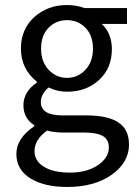

<svg xmlns="http://www.w3.org/2000/svg" viewBox="-20 -518 544 762"><path d="M116 -17V-21Q73 -48 73 -100Q73 -154 126 -190V-194Q63 -245 63 -325Q63 -402 116 -450Q169 -498 246 -498Q284 -498 315 -486H484V-423H384Q424 -385 424 -323Q424 -247 373 -200.5Q322 -154 246 -154Q207 -154 173 -171Q142 -144 142 -113Q142 -60 228 -60H322Q408 -60 450 -32Q492 -4 492 56Q492 126 424 175Q356 224 246 224Q155 224 100 189.5Q45 155 45 93Q45 31 116 -17ZM117 82Q117 121 154.5 144Q192 167 258 167Q325 167 368.5 137.5Q412 108 412 68Q412 35 387.5 21.5Q363 8 314 8H230Q195 8 167 0Q117 36 117 82ZM172.5 -407.5Q143 -377 143 -325Q143 -273 173 -241Q203 -209 246 -209Q289 -209 319 -241Q349 -273 349 -325Q349 -377 319.5 -407.5Q290 -438 246 -438Q202 -438 172.5 -407.5Z"/></svg>

Font: RibengUni
Style: Regular
Weight: 400
Designer: (1) Dr. Andrew Glass (Program Manager at Microsoft Corporation)
(2) Bivuti Chakma (Suz Moriz)
(3) Paul D. Hunt (Adobe Co
Foundry: Bivuti Chakma and Jyoti Chakma
Version: Version 1.2020